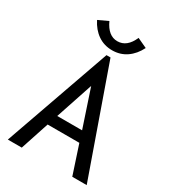

<svg xmlns="http://www.w3.org/2000/svg" viewBox="-192 -891 884 991"><g transform="rotate(30 250.0 -396.0)"><path d="M399 0 343 -170H154L98 0H15L238 -632H262L485 0ZM249 -455 175 -233H323ZM337 -792 395 -765Q372 -719 335 -693.5Q298 -668 250 -668Q202 -668 165 -693.5Q128 -719 105 -765L163 -792Q195 -722 250 -722Q307 -722 337 -792Z"/></g></svg>

Font: Inconsolata Medium
Style: Regular
Weight: 500
Monospace: yes
Designer: Raph Levien, Cyreal, Brenton Simpson
Foundry: Raph Levien, Cyreal, Google
Version: Version 3.001; ttfautohint (v1.8.2.53-6de2)